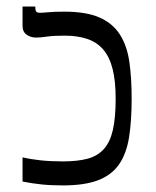

<svg xmlns="http://www.w3.org/2000/svg" viewBox="-20 -560 476 586"><path d="M176.8 -524.4Q243.2 -524.4 283.7 -506.6Q324.2 -488.8 345.9 -454.6Q367.7 -420.4 374.8 -371.3Q381.8 -322.3 381.8 -259.3Q381.8 -190.4 373.8 -140.4Q365.7 -90.3 343 -57.9Q320.3 -25.4 279.1 -9.8Q237.8 5.9 171.9 5.9Q152.8 5.9 137 5.1Q121.1 4.4 106.9 2.9Q92.8 1.5 78.6 -0.7Q64.5 -2.9 48.8 -5.9V-79.6Q72.8 -74.2 102.8 -70.8Q132.8 -67.4 171.9 -67.4Q215.8 -67.4 246.6 -75.4Q277.3 -83.5 296.6 -104.7Q315.9 -126 324.5 -163.3Q333 -200.7 333 -259.3Q333 -312.5 323.7 -349.4Q314.5 -386.2 295.2 -408.7Q275.9 -431.2 246.3 -441.2Q216.8 -451.2 176.8 -451.2Q143.1 -451.2 122.6 -448.2Q102.1 -445.3 90.3 -445.3Q73.7 -445.3 61.3 -454.1Q48.8 -462.9 48.8 -481V-540H87.9V-534.7Q87.9 -529.3 90.3 -525.1Q92.8 -521 102.5 -521Q109.9 -521 128.2 -522.7Q146.5 -524.4 176.8 -524.4Z"/></svg>

Font: Arian Grqi
Style: Regular
Weight: 400
Designer: Ruben Hakobyan (Tarumian)
Foundry: Ruben Hakobyan (Tarumian)
Version: Version 1.003